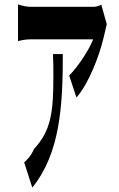

<svg xmlns="http://www.w3.org/2000/svg" viewBox="-20 -787 540 874"><path d="M466 -677 441 -766C434 -760 416 -756 407 -756H119C101 -756 80 -761 62 -767V-600C82 -605 101 -608 119 -608H404C388 -566 341 -490 295 -443L328 -343C385 -408 432 -533 452 -617C456 -633 462 -662 466 -677ZM90 -48 127 67C254 -90 266 -306 266 -541H221C223 -505 223 -476 223 -441C223 -278 213 -193 135 -109C121 -77 104 -60 90 -48Z"/></svg>

Font: 寒蝉无机体 CompactMedium
Style: Regular
Weight: 500
Width: 3
Designer: ChillTanhei {Warren2060}; 
Source Han Sans {Ryoko NISHIZUKA 西塚涼子 (kana, bopomofo & ideographs); Paul D. Hunt (Latin, Gre
Foundry: ChillType&Adobe
Version: Version 1.000;Glyphs 3.1.1 (3135)